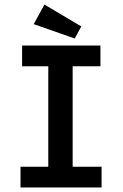

<svg xmlns="http://www.w3.org/2000/svg" viewBox="-20 -823 540 843"><path d="M70 0V-91H192V-532H77V-623H421V-532H299V-91H426V0ZM308 -654 128 -717 175 -803 337 -707Z"/></svg>

Font: Ligconsolata
Style: Bold
Weight: 700
Monospace: yes
Designer: Raph Levien, Cyreal, Brenton Simpson
Foundry: Raph Levien, Cyreal, Google
Version: Version 3.001; ttfautohint (v1.8.2.53-6de2)